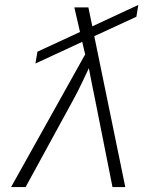

<svg xmlns="http://www.w3.org/2000/svg" viewBox="-20 -760 640 780"><path d="M25 0 326 -539 314 -590 124 -502 132 -550 305 -630 282 -730H339L355 -653L542 -740L534 -692L363 -613L489 0H437L366 -357Q359 -390 352 -426Q345 -462 341 -483Q331 -462 314 -426Q297 -390 279 -357L84 0Z"/></svg>

Font: JetBrains Mono Thin
Style: Italic
Weight: 100
Italic angle: -9°
Monospace: yes
Designer: Philipp Nurullin, Konstantin Bulenkov
Foundry: JetBrains
Version: Version 2.305; ttfautohint (v1.8.4.7-5d5b)